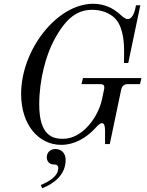

<svg xmlns="http://www.w3.org/2000/svg" viewBox="-20 -750 780 1018"><path d="M196 231 204 248C265 224 328 178 328 98C328 58 302 40 273 40C249 40 228 57 228 84C228 103 240 122 265 122C268 122 274 122 280 124C287 129 289 135 289 141C289 184 240 213 196 231ZM92 -252C92 -84 188 18 304 18C376 18 437 -19 485 -70C498 -85 510 -97 522 -97C537 -97 537 -64 537 -56V14H562L623 -277C628 -295 639 -304 658 -304H722L730 -336H420L412 -304H512C527 -304 533 -298 533 -288C533 -285 533 -281 532 -277L521 -224C502 -133 420 -14 314 -14C264 -14 188 -26 188 -196C188 -330 225 -459 266 -536C333 -662 395 -698 470 -698C510 -698 562 -685 595 -647C637 -598 638 -507 638 -479C638 -456 638 -435 637 -416H660L724 -722H701C697 -700 687 -649 657 -649C644 -649 634 -658 614 -676C580 -706 534 -730 474 -730C282 -730 92 -486 92 -252Z"/></svg>

Font: Old Standard
Style: Italic
Weight: 400
Italic angle: -15.2°
Designer: Alexey Kryukov <alexios@thessalonica.org.ru>
Version: Version 2.0